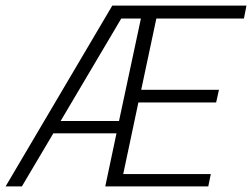

<svg xmlns="http://www.w3.org/2000/svg" viewBox="-22 -664 898 684"><path d="M-2 0 378 -644H856L847 -598H535L481 -344H758L748 -299H471L417 -44H729L720 0H353L393 -189H168L56 0ZM194 -233H402L480 -598H410Z"/></svg>

Font: Kanit ExtraLight
Style: Italic
Weight: 275
Italic angle: -12°
Designer: Katatrad Team
Foundry: CadsonDemak
Version: Version 2.000; ttfautohint (v1.8.3)